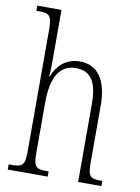

<svg xmlns="http://www.w3.org/2000/svg" viewBox="-86 -818 639 876"><g transform="rotate(10 234.0 -380.0)"><path d="M12 0H197V-24H193C138 -24 127 -31 127 -99V-330C127 -451 165 -510 239 -510C312 -510 338 -456 338 -360V0H446V-24H439C388 -24 379 -33 379 -98V-361C379 -483 331 -543 251 -543C183 -543 145 -499 127 -452H124C126 -468 127 -486 127 -503V-760H15V-736H29C75 -736 87 -727 87 -661V-100C87 -31 76 -24 21 -24H12Z"/></g></svg>

Font: Noto Serif Armenian ExtraCondensed ExtraLight
Style: Regular
Weight: 200
Width: 2
Designer: Monotype Design Team
Foundry: Monotype Imaging Inc.
Version: Version 2.008